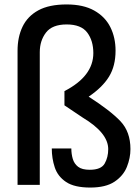

<svg xmlns="http://www.w3.org/2000/svg" viewBox="-20 -832 632 864"><path d="M386 12Q315 12 277.5 -13Q240 -38 226.5 -78.5Q213 -119 213 -164H301Q301 -139 307.5 -117Q314 -95 331.5 -81.5Q349 -68 384 -68Q435 -68 451 -96Q467 -124 467 -161Q467 -234 352 -303L270 -358V-422Q400 -489 400 -593Q400 -649 372.5 -685.5Q345 -722 280 -722Q215 -722 187 -685.5Q159 -649 159 -597V0H59V-604Q59 -665 81.5 -712Q104 -759 152.5 -785.5Q201 -812 280 -812Q355 -812 404 -784.5Q453 -757 476.5 -710Q500 -663 500 -604Q500 -535 470.5 -487Q441 -439 379 -397Q477 -334 522 -286.5Q567 -239 567 -161Q567 -121 551 -81Q535 -41 495.5 -14.5Q456 12 386 12Z"/></svg>

Font: Tanohe Sans Medium
Style: Regular
Weight: 500
Designer: Village Type and Design LLC
Foundry: Cooper Hewitt Smithsonian Design Museum
Version: Version 1.00;September 29, 2021;FontCreator 13.0.0.2655 64-b